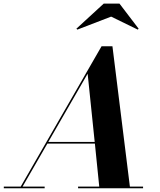

<svg xmlns="http://www.w3.org/2000/svg" viewBox="-68 -1014 860 1034"><path d="M530.5 -924.5 674 -854.5 678.5 -859.5 575.5 -994.5H490.5L343.5 -859.5L348.5 -854.5ZM-47.5 -9V0H172.5V-9H53.5L187 -240.5H443L466.5 -9H352.5V0H702.5V-9H631.5L537.5 -765H479L43.5 -9ZM404 -617 442 -249.5H192Z"/></svg>

Font: Bodoni* 24pt
Style: Bold Italic
Weight: 700
Italic angle: -13°
Version: Version 2.3